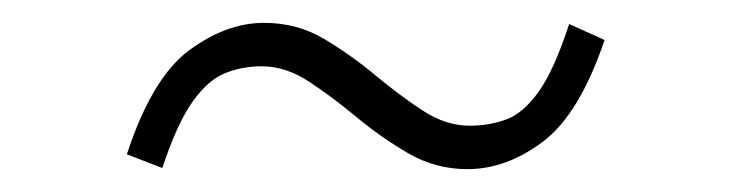

<svg xmlns="http://www.w3.org/2000/svg" viewBox="-20 -414 640 168"><path d="M389 -266Q361 -266 337 -280Q313 -294 292 -311.5Q271 -329 250.5 -342.5Q230 -356 209 -356Q192 -356 177 -350Q162 -344 148.5 -325Q135 -306 122 -267L91 -279Q113 -346 145.5 -370Q178 -394 211 -394Q240 -394 263.5 -380Q287 -366 308 -348.5Q329 -331 349.5 -317.5Q370 -304 391 -304Q408 -304 423 -309.5Q438 -315 451.5 -334Q465 -353 478 -393L509 -379Q487 -314 455 -290Q423 -266 389 -266Z"/></svg>

Font: Source Code Pro ExtraLight Light
Style: Regular
Weight: 300
Monospace: yes
Version: Version 1.018;hotconv 1.0.116;makeotfexe 2.5.65601